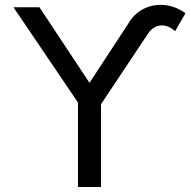

<svg xmlns="http://www.w3.org/2000/svg" viewBox="-20 -752 766 772"><path d="M386.2 -333 570.3 -609.4Q581.5 -628.9 597.2 -639.4Q612.8 -649.9 630.9 -649.9Q649.4 -649.9 666.5 -639.6Q676.8 -633.8 684.1 -626.5L725.6 -698.7Q721.2 -702.1 716.8 -705.1Q712.4 -708 707.5 -710.4Q669.4 -732.4 626 -732.4Q585.4 -732.4 551 -712.9Q516.6 -693.4 495.1 -655.8L339.8 -418.9L138.7 -722.7H34.2L293.5 -339.8V0H386.2Z"/></svg>

Font: Giphurs
Style: Regular
Weight: 400
Version: Version 2.010